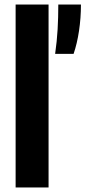

<svg xmlns="http://www.w3.org/2000/svg" viewBox="-20 -828 378 848"><path d="M49 0V-808H194.5V0ZM223.5 -590Q231.5 -646 234.5 -698.5Q237.5 -751 237.5 -808H337.5Q337.5 -748.5 329 -691.8Q320.5 -635 305 -590Z"/></svg>

Font: Encode Sans Cnd
Style: Bold
Weight: 700
Width: 3
Designer: Multiple Designers
Foundry: Impallari Type
Version: Version 3.002; ttfautohint (v1.8.3) -l 8 -r 50 -G 200 -x 14 